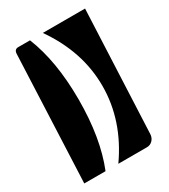

<svg xmlns="http://www.w3.org/2000/svg" viewBox="-129 -555 537 610"><g transform="rotate(-30 140.0 -250.0)"><path d="M0 -10 20 -475Q21 -490 35 -490H78Q118 -391 118 -250Q118 -109 78 -10ZM125 -10Q205 -124 205 -250Q205 -376 125 -490H280L260 -40Q259 -27 250.5 -18.5Q242 -10 230 -10Z"/></g></svg>

Font: PrimecolorB
Style: Medium
Weight: 500
Designer: gluk
Foundry: gluk
Version: Version 0.672